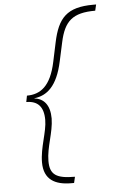

<svg xmlns="http://www.w3.org/2000/svg" viewBox="-58 -790 569 942"><g transform="rotate(-5 226.0 -318.5)"><path d="M254 113H268L275 83C183 83 152 62 152 -5C152 -74 185 -142 186 -212C186 -277 157 -312 110 -317V-318C172 -325 224 -366 250 -488L270 -580C292 -682 333 -720 445 -720L452 -750H438C307 -750 263 -700 238 -582L218 -488C193 -369 141 -334 75 -334L69 -303C125 -303 154 -273 154 -208C154 -148 120 -75 120 -1C120 84 175 113 254 113Z"/></g></svg>

Font: Geist Thin
Style: Italic
Weight: 100
Italic angle: -12°
Designer: Basement.studio, Andrés Briganti, Mateo Zaragoza
Foundry: Basement.studio, Vercel, Andrés Briganti, Guido Ferreyra, Mateo Zaragoza
Version: Version 1.500